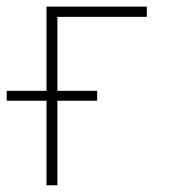

<svg xmlns="http://www.w3.org/2000/svg" viewBox="-58 -550 501 570"><path d="M377.9 -500H112.3V-280.3H230.5V-251H112.3V0H80.1V-251H-38.1V-280.3H80.1V-530.3H377.9Z"/></svg>

Font: Pretendard Thin
Style: Regular
Weight: 100
Designer: Base glyphs from Inter by Rasmus Andersson; Hangeul glyphs from Noto Sans CJK(Source Han Sans) by Jang Soo-young and Kan
Foundry: Kil Hyung-jin
Version: Version 1.309